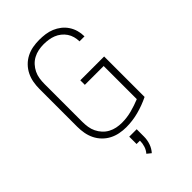

<svg xmlns="http://www.w3.org/2000/svg" viewBox="-284 -841 1168 1168"><g transform="rotate(-45 300.0 -257.0)"><path d="M296 8Q268 8 240 2.5Q212 -3 187 -16Q162 -29 142 -49.5Q122 -70 109.5 -95.5Q97 -121 92 -149Q87 -177 87 -205V-530Q87 -559 92 -587Q97 -615 109.5 -640.5Q122 -666 142 -686.5Q162 -707 187.5 -720Q213 -733 241 -738Q269 -743 297 -743Q323 -743 349 -739.5Q375 -736 399 -726Q423 -716 443.5 -700Q464 -684 478.5 -662Q493 -640 500 -615Q507 -590 507 -564Q507 -563 507 -563Q507 -563 507 -563H464Q464 -563 464 -563Q464 -563 464 -564Q464 -584 458.5 -604Q453 -624 441.5 -641Q430 -658 413.5 -671Q397 -684 378 -691.5Q359 -699 338.5 -702Q318 -705 297 -705Q274 -705 251.5 -700.5Q229 -696 208.5 -685Q188 -674 172.5 -657Q157 -640 147 -619.5Q137 -599 133.5 -576Q130 -553 130 -530V-205Q130 -182 133.5 -159Q137 -136 147 -115.5Q157 -95 172.5 -78Q188 -61 208.5 -50Q229 -39 251.5 -34.5Q274 -30 297 -30Q340 -30 381.5 -41Q423 -52 462 -68V-353H300V-392H505V-44Q456 -20 403 -6Q350 8 296 8ZM294 229 268 208Q283 191 290 169Q297 147 297 124H268V61H332V124Q332 153 322.5 180.5Q313 208 294 229Z"/></g></svg>

Font: Iosevka SS04 XLt Ex
Style: Regular
Weight: 200
Width: 7
Monospace: yes
Designer: Belleve Invis
Foundry: Belleve Invis
Version: Version 19.0.0; ttfautohint (v1.8.4)